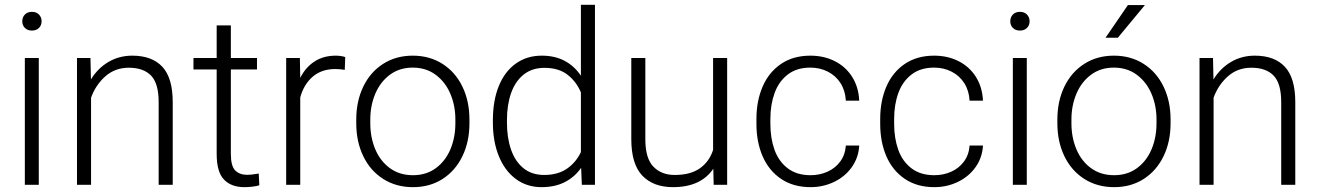

<svg xmlns="http://www.w3.org/2000/svg" viewBox="-20 -770 5492 800"><path d="M153.3 -681.2Q153.3 -664.6 142.3 -653.6Q131.3 -642.6 112.8 -642.6Q94.7 -642.6 83.7 -653.6Q72.8 -664.6 72.8 -681.2Q72.8 -698.2 83.7 -709.5Q94.7 -720.7 112.8 -720.7Q131.3 -720.7 142.3 -709.5Q153.3 -698.2 153.3 -681.2ZM83.5 0V-528.3H141.6V0Z M699.7 -344.2V0H641.1V-344.2Q641.1 -422.4 609.4 -455.1Q577.6 -487.8 516.6 -487.8Q459.5 -487.8 418.9 -451.9Q378.4 -416 359.4 -362.8V0H300.8V-528.3H356.9L358.9 -439Q387.2 -485.4 431.6 -511.7Q476.1 -538.1 531.2 -538.1Q613.3 -538.1 656.5 -491.7Q699.7 -445.3 699.7 -344.2Z M1060.5 2Q1050.3 5.4 1033 7.6Q1015.6 9.8 998 9.8Q943.4 9.8 913.1 -22Q882.8 -53.7 882.8 -128.9V-480.5H786.1V-528.3H882.8V-664.1H941.9V-528.3H1050.8V-480.5H941.9V-128.9Q941.9 -78.1 960.2 -59.8Q978.5 -41.5 1010.3 -41.5Q1027.8 -41.5 1058.1 -46.9Z M1416.5 -479Q1394 -482.4 1377.4 -482.4Q1320.3 -482.4 1283.2 -450.7Q1246.1 -418.9 1231 -364.3V0H1172.4V-528.3H1229.5L1231 -445.3Q1252.9 -489.3 1290.3 -513.7Q1327.6 -538.1 1379.4 -538.1Q1389.6 -538.1 1400.9 -536.4Q1412.1 -534.7 1418.5 -532.2Z M1699.7 -538.1Q1770 -538.1 1823.7 -503.9Q1877.4 -469.7 1906.7 -409.2Q1936 -348.6 1936 -272V-256.3Q1936 -179.7 1906.7 -119.1Q1877.4 -58.6 1824.2 -24.4Q1771 9.8 1700.7 9.8Q1630.4 9.8 1576.7 -24.4Q1522.9 -58.6 1493.7 -119.1Q1464.4 -179.7 1464.4 -256.3V-272Q1464.4 -348.6 1493.7 -409.2Q1522.9 -469.7 1576.4 -503.9Q1629.9 -538.1 1699.7 -538.1ZM1700.7 -40Q1755.9 -40 1795.9 -69.3Q1835.9 -98.6 1856.7 -147.9Q1877.4 -197.3 1877.4 -256.3V-272Q1877.4 -330.1 1856.4 -379.4Q1835.4 -428.7 1795.2 -458.5Q1754.9 -488.3 1699.7 -488.3Q1644.5 -488.3 1604.5 -458.5Q1564.5 -428.7 1543.7 -379.4Q1522.9 -330.1 1522.9 -272V-256.3Q1522.9 -197.3 1543.7 -147.9Q1564.5 -98.6 1604.7 -69.3Q1645 -40 1700.7 -40Z M2459 -750V0H2404.3L2401.4 -70.8Q2374.5 -32.2 2333.3 -11.2Q2292 9.8 2236.3 9.8Q2175.3 9.8 2129.4 -24.2Q2083.5 -58.1 2058.6 -119.1Q2033.7 -180.2 2033.7 -258.8V-269Q2033.7 -350.6 2058.3 -411.4Q2083 -472.2 2129.2 -505.1Q2175.3 -538.1 2237.3 -538.1Q2292 -538.1 2332.8 -516.4Q2373.5 -494.6 2400.4 -454.6V-750ZM2400.4 -136.2V-385.3Q2380.9 -430.7 2344.2 -459Q2307.6 -487.3 2248.5 -487.3Q2196.8 -487.3 2161.6 -459Q2126.5 -430.7 2109.4 -381.6Q2092.3 -332.5 2092.3 -269V-258.8Q2092.3 -195.8 2109.4 -146.5Q2126.5 -97.2 2161.1 -69.1Q2195.8 -41 2247.6 -41Q2303.7 -41 2341.6 -66.7Q2379.4 -92.3 2400.4 -136.2Z M3009.8 -528.3V0H2953.6L2952.1 -66.9Q2899.9 9.8 2784.2 9.8Q2702.1 9.8 2656.2 -38.3Q2610.4 -86.4 2610.4 -190.4V-528.3H2668.9V-189.5Q2668.9 -110.4 2702.4 -75.7Q2735.8 -41 2791 -41Q2857.4 -41 2896.7 -69.1Q2936 -97.2 2951.2 -145.5V-528.3Z M3560.1 -163.6Q3557.6 -114.3 3529.8 -74.5Q3502 -34.7 3456.3 -12.5Q3410.6 9.8 3357.4 9.8Q3285.2 9.8 3234.4 -24.7Q3183.6 -59.1 3157.7 -118.7Q3131.8 -178.2 3131.8 -253.9V-274.4Q3131.8 -349.6 3157.7 -409.4Q3183.6 -469.2 3234.4 -503.7Q3285.2 -538.1 3356.4 -538.1Q3413.1 -538.1 3458.5 -515.1Q3503.9 -492.2 3530.8 -449.5Q3557.6 -406.7 3560.1 -350.6H3504.4Q3502 -392.6 3482.2 -423.6Q3462.4 -454.6 3429.4 -471.4Q3396.5 -488.3 3356.4 -488.3Q3299.3 -488.3 3262 -459.2Q3224.6 -430.2 3207.3 -381.8Q3189.9 -333.5 3189.9 -274.4V-253.9Q3189.9 -194.3 3207 -146.2Q3224.1 -98.1 3261.7 -69.1Q3299.3 -40 3357.4 -40Q3395 -40 3427.5 -54.4Q3460 -68.8 3480.7 -96.7Q3501.5 -124.5 3504.4 -163.6Z M4075.7 -163.6Q4073.2 -114.3 4045.4 -74.5Q4017.6 -34.7 3971.9 -12.5Q3926.3 9.8 3873 9.8Q3800.8 9.8 3750 -24.7Q3699.2 -59.1 3673.3 -118.7Q3647.5 -178.2 3647.5 -253.9V-274.4Q3647.5 -349.6 3673.3 -409.4Q3699.2 -469.2 3750 -503.7Q3800.8 -538.1 3872.1 -538.1Q3928.7 -538.1 3974.1 -515.1Q4019.5 -492.2 4046.4 -449.5Q4073.2 -406.7 4075.7 -350.6H4020Q4017.6 -392.6 3997.8 -423.6Q3978 -454.6 3945.1 -471.4Q3912.1 -488.3 3872.1 -488.3Q3814.9 -488.3 3777.6 -459.2Q3740.2 -430.2 3722.9 -381.8Q3705.6 -333.5 3705.6 -274.4V-253.9Q3705.6 -194.3 3722.7 -146.2Q3739.7 -98.1 3777.3 -69.1Q3814.9 -40 3873 -40Q3910.6 -40 3943.1 -54.4Q3975.6 -68.8 3996.3 -96.7Q4017.1 -124.5 4020 -163.6Z M4270 -681.2Q4270 -664.6 4259 -653.6Q4248 -642.6 4229.5 -642.6Q4211.4 -642.6 4200.4 -653.6Q4189.5 -664.6 4189.5 -681.2Q4189.5 -698.2 4200.4 -709.5Q4211.4 -720.7 4229.5 -720.7Q4248 -720.7 4259 -709.5Q4270 -698.2 4270 -681.2ZM4200.2 0V-528.3H4258.3V0Z M4385.7 0ZM4621.1 -538.1Q4691.4 -538.1 4745.1 -503.9Q4798.8 -469.7 4828.1 -409.2Q4857.4 -348.6 4857.4 -272V-256.3Q4857.4 -179.7 4828.1 -119.1Q4798.8 -58.6 4745.6 -24.4Q4692.4 9.8 4622.1 9.8Q4551.8 9.8 4498 -24.4Q4444.3 -58.6 4415 -119.1Q4385.7 -179.7 4385.7 -256.3V-272Q4385.7 -348.6 4415 -409.2Q4444.3 -469.7 4497.8 -503.9Q4551.3 -538.1 4621.1 -538.1ZM4622.1 -40Q4677.2 -40 4717.3 -69.3Q4757.3 -98.6 4778.1 -147.9Q4798.8 -197.3 4798.8 -256.3V-272Q4798.8 -330.1 4777.8 -379.4Q4756.8 -428.7 4716.6 -458.5Q4676.3 -488.3 4621.1 -488.3Q4565.9 -488.3 4525.9 -458.5Q4485.8 -428.7 4465.1 -379.4Q4444.3 -330.1 4444.3 -272V-256.3Q4444.3 -197.3 4465.1 -147.9Q4485.8 -98.6 4526.1 -69.3Q4566.4 -40 4622.1 -40ZM4750.5 -749 4637.7 -612.8H4586.4L4679.7 -749Z M5377 -344.2V0H5318.4V-344.2Q5318.4 -422.4 5286.6 -455.1Q5254.9 -487.8 5193.8 -487.8Q5136.7 -487.8 5096.2 -451.9Q5055.7 -416 5036.6 -362.8V0H4978V-528.3H5034.2L5036.1 -439Q5064.5 -485.4 5108.9 -511.7Q5153.3 -538.1 5208.5 -538.1Q5290.5 -538.1 5333.7 -491.7Q5377 -445.3 5377 -344.2Z"/></svg>

Font: Heebo Light
Style: Regular
Weight: 300
Designer: Oded Ezer
Foundry: Meir Sadan
Version: Version 2.001; ttfautohint (v1.5.14-ce02) -l 8 -r 50 -G 200 